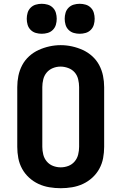

<svg xmlns="http://www.w3.org/2000/svg" viewBox="-20 -984 640 1012"><path d="M300 8Q270 8 240 3Q210 -2 183 -14.5Q156 -27 133.5 -47.5Q111 -68 96.5 -94.5Q82 -121 76.5 -150.5Q71 -180 71 -210V-525Q71 -555 77 -584.5Q83 -614 97 -640.5Q111 -667 133.5 -687.5Q156 -708 183.5 -720.5Q211 -733 240.5 -739.5Q270 -746 300 -746Q330 -746 359.5 -739.5Q389 -733 416.5 -720.5Q444 -708 466.5 -687.5Q489 -667 503 -640.5Q517 -614 523 -584.5Q529 -555 529 -525V-210Q529 -180 523.5 -150.5Q518 -121 503.5 -94.5Q489 -68 466.5 -47.5Q444 -27 417 -14.5Q390 -2 360 3Q330 8 300 8ZM300 -102Q321 -102 340.5 -109.5Q360 -117 373.5 -133Q387 -149 392 -169.5Q397 -190 397 -210V-525Q397 -545 392 -566Q387 -587 373.5 -602.5Q360 -618 339.5 -625.5Q319 -633 299 -633Q278 -633 258.5 -625Q239 -617 226 -601.5Q213 -586 208 -565.5Q203 -545 203 -525V-210Q203 -190 208 -169.5Q213 -149 226.5 -133Q240 -117 259.5 -109.5Q279 -102 300 -102ZM400 -806Q384 -806 368.5 -810.5Q353 -815 341.5 -826.5Q330 -838 325.5 -853.5Q321 -869 321 -885Q321 -901 325.5 -916.5Q330 -932 341.5 -943.5Q353 -955 368.5 -959.5Q384 -964 400 -964Q416 -964 431.5 -959.5Q447 -955 458.5 -943.5Q470 -932 474.5 -916.5Q479 -901 479 -885Q479 -869 474.5 -853.5Q470 -838 458.5 -826.5Q447 -815 431.5 -810.5Q416 -806 400 -806ZM200 -806Q184 -806 168.5 -810.5Q153 -815 141.5 -826.5Q130 -838 125.5 -853.5Q121 -869 121 -885Q121 -901 125.5 -916.5Q130 -932 141.5 -943.5Q153 -955 168.5 -959.5Q184 -964 200 -964Q216 -964 231.5 -959.5Q247 -955 258.5 -943.5Q270 -932 274.5 -916.5Q279 -901 279 -885Q279 -869 274.5 -853.5Q270 -838 258.5 -826.5Q247 -815 231.5 -810.5Q216 -806 200 -806Z"/></svg>

Font: Iosevka Curly XBdEx
Style: Regular
Weight: 800
Width: 7
Monospace: yes
Designer: Belleve Invis
Foundry: Belleve Invis
Version: Version 11.1.0; ttfautohint (v1.8.3)